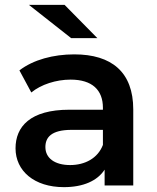

<svg xmlns="http://www.w3.org/2000/svg" viewBox="-20 -764 647 791"><path d="M381 -607 246 -744H99L273 -607ZM286 -540C200 -540 117 -518 60 -474L109 -383C149 -416 211 -436 271 -436C360 -436 404 -393 404 -320V-312H266C104 -312 44 -242 44 -153C44 -60 121 7 243 7C323 7 381 -19 411 -65V0H529V-313C529 -467 440 -540 286 -540ZM269 -84C205 -84 167 -113 167 -158C167 -197 190 -229 275 -229H404V-167C383 -112 330 -84 269 -84Z"/></svg>

Font: Montserrat Lite SemiBold
Style: Regular
Weight: 600
Designer: Julieta Ulanovsky
Foundry: Julieta Ulanovsky
Version: Version 7.200;PS 007.200;hotconv 1.0.88;makeotf.lib2.5.64775